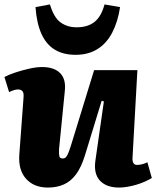

<svg xmlns="http://www.w3.org/2000/svg" viewBox="-22 -831 704 865"><path d="M-2 -484Q16 -494 46 -504Q76 -514 109 -521.5Q142 -529 167 -529Q222 -529 249 -501.5Q276 -474 270 -421L244 -159Q243 -136 245.5 -126.5Q248 -117 261 -117Q270 -117 276 -124Q282 -131 288.5 -148.5Q295 -166 304 -196L402 -515H597L575 -120Q574 -105 579 -96.5Q584 -88 595 -88Q607 -88 620 -91.5Q633 -95 642 -100L662 -29Q649 -21 631 -13Q613 -5 593 1Q573 7 552.5 10.5Q532 14 515 14Q457 14 428 -17.5Q399 -49 408 -109L446 -374L436 -377L361 -132Q344 -77 320.5 -45.5Q297 -14 265.5 0Q234 14 194 14Q131 14 95.5 -25.5Q60 -65 65 -134L84 -391Q86 -413 79 -420.5Q72 -428 59 -428Q51 -428 41 -425Q31 -422 19 -416ZM319 -584Q263 -584 224.5 -607.5Q186 -631 164.5 -679Q143 -727 138 -799L203 -811Q221 -751 251.5 -729.5Q282 -708 323 -708Q373 -708 403.5 -732Q434 -756 449 -811L519 -799Q509 -733 483.5 -684Q458 -635 416.5 -609.5Q375 -584 319 -584Z"/></svg>

Font: Literata ExtraBold
Style: Italic
Weight: 800
Italic angle: -2°
Designer: Latin by Veronika Burian and Jose Scaglione. Greek by Irene Vlachou. Cyrillic by Vera Evstafieva
Foundry: TypeTogether
Version: Version 3.002